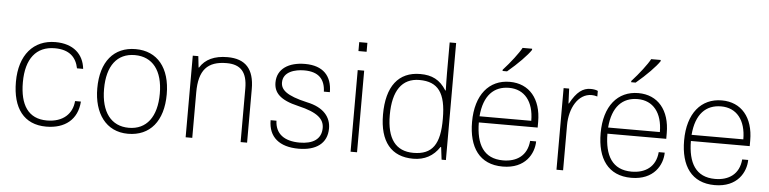

<svg xmlns="http://www.w3.org/2000/svg" viewBox="-46 -999 4972 1242"><g transform="rotate(5 2440.0 -378.0)"><path d="M278 10C399 10 480 -53 488 -171H450C444 -90 386 -30 279 -30C158 -30 103 -116 103 -263C103 -416 170 -500 290 -500C386 -500 430 -453 444 -383H484C474 -478 407 -540 291 -540C149 -540 58 -437 58 -262C58 -91 133 10 278 10Z M809 10C952 10 1037 -92 1037 -266C1037 -437 953 -540 812 -540C670 -540 586 -439 586 -266C586 -105 665 10 809 10ZM811 -29C696 -29 630 -116 630 -266C630 -416 695 -501 810 -501C925 -501 992 -416 992 -266C992 -116 926 -29 811 -29Z M1183 0H1226V-295C1226 -440 1281 -501 1406 -501C1497 -501 1540 -454 1540 -348V0H1582V-348C1582 -478 1525 -540 1408 -540C1323 -540 1264 -512 1230 -457H1227L1219 -530H1183Z M1917 10C2029 10 2102 -39 2102 -138C2102 -209 2057 -271 1945 -294C1809 -325 1773 -361 1773 -408C1773 -478 1851 -498 1910 -498C2003 -498 2045 -453 2048 -372H2087C2087 -477 2029 -540 1912 -540C1806 -540 1731 -493 1731 -404C1731 -339 1770 -293 1891 -265C2020 -235 2061 -194 2061 -137C2061 -64 2006 -30 1920 -30C1821 -30 1762 -73 1759 -158H1721C1721 -48 1793 10 1917 10Z M2248 -653H2301V-711H2248ZM2254 0H2296V-530H2254Z M2661 10C2735 10 2792 -21 2831 -81H2835L2845 0H2873V-760H2831V-563C2831 -525 2832 -487 2833 -448H2830C2788 -515 2735 -540 2660 -540C2518 -540 2442 -441 2442 -258C2442 -82 2519 10 2661 10ZM2659 -28C2544 -28 2486 -105 2486 -259C2486 -416 2544 -501 2658 -501C2779 -501 2830 -432 2830 -265C2831 -100 2783 -28 2659 -28Z M3366 -758V-766H3304C3287 -733 3235 -665 3188 -614V-606H3217C3284 -662 3343 -723 3366 -758ZM3446 -298C3446 -447 3368 -540 3241 -540C3107 -540 3020 -437 3020 -261C3020 -96 3091 10 3242 10C3390 10 3443 -92 3444 -171H3405C3397 -74 3329 -30 3241 -30C3115 -30 3065 -119 3064 -261H3446ZM3065 -301C3076 -438 3142 -501 3240 -501C3340 -501 3401 -426 3401 -301Z M3591 0H3634V-293C3634 -403 3688 -501 3776 -501C3786 -501 3799 -499 3813 -495V-531C3805 -536 3786 -540 3766 -540C3716 -540 3676 -512 3634 -434H3631L3627 -530H3591Z M4201 -758V-766H4139C4122 -733 4070 -665 4023 -614V-606H4052C4119 -662 4178 -723 4201 -758ZM4281 -298C4281 -447 4203 -540 4076 -540C3942 -540 3855 -437 3855 -261C3855 -96 3926 10 4077 10C4225 10 4278 -92 4279 -171H4240C4232 -74 4164 -30 4076 -30C3950 -30 3900 -119 3899 -261H4281ZM3900 -301C3911 -438 3977 -501 4075 -501C4175 -501 4236 -426 4236 -301Z M4823 -298C4823 -447 4745 -540 4618 -540C4484 -540 4397 -437 4397 -261C4397 -96 4468 10 4619 10C4767 10 4820 -92 4821 -171H4782C4774 -74 4706 -30 4618 -30C4492 -30 4442 -119 4441 -261H4823ZM4442 -301C4453 -438 4519 -501 4617 -501C4717 -501 4778 -426 4778 -301Z"/></g></svg>

Font: Kathrein 35 Thin
Style: Regular
Weight: 250
Designer: Lazydogs Typefoundry, based on Open Sans by Ascender Corporation
Foundry: Lazydogs Typefoundry
Version: Version 1.003;PS 001.003;hotconv 1.0.88;makeotf.lib2.5.64775